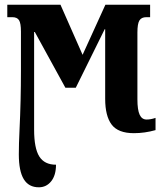

<svg xmlns="http://www.w3.org/2000/svg" viewBox="-20 -556 704 816"><path d="M60 100Q60 55 63 -5Q69 -127 69 -255V-422Q69 -457 61 -470Q53 -483 32 -483H11V-536H237L331 -323L428 -536H618V-483H602Q581 -483 572.5 -469Q564 -455 564 -418V-134Q564 -89 573.5 -68.5Q583 -48 603 -48Q621 -48 641 -55V-3Q595 10 549 10Q482 10 454.5 -26.5Q427 -63 427 -136V-432H425L302 -183H258L128 -420H125V-5Q125 74 147 109Q169 144 218 144Q218 189 197.5 214.5Q177 240 145 240Q102 240 81 205.5Q60 171 60 100Z"/></svg>

Font: Noto Serif CondExtraBold
Style: Regular
Weight: 800
Width: 3
Designer: Monotype Design Team
Foundry: Monotype Imaging Inc.
Version: Version 1.001